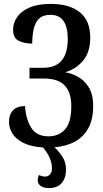

<svg xmlns="http://www.w3.org/2000/svg" viewBox="-20 -745 529 983"><path d="M231 218Q204 218 188.5 207Q173 196 173 177Q173 164 179 151Q186 154 193 156.5Q200 159 212 159Q225 159 235.5 148.5Q246 138 246 116Q246 92 235 65Q224 38 200 10Q138 6 99.5 -13.5Q61 -33 43.5 -61.5Q26 -90 26 -121Q26 -159 47 -180.5Q68 -202 108 -202Q113 -133 140.5 -90Q168 -47 228 -47Q281 -47 313 -82.5Q345 -118 345 -202Q345 -271 311.5 -307Q278 -343 204 -343H131V-398H202Q327 -398 327 -547Q327 -605 305.5 -637Q284 -669 238 -669Q200 -669 180 -649.5Q160 -630 152.5 -596.5Q145 -563 145 -522Q105 -522 76 -536Q47 -550 47 -593Q47 -628 68 -658Q89 -688 131.5 -706.5Q174 -725 239 -725Q336 -725 389 -682Q442 -639 442 -553Q442 -477 404.5 -433.5Q367 -390 313 -375Q343 -371 376.5 -353.5Q410 -336 433.5 -299.5Q457 -263 457 -202Q457 -132 431 -86.5Q405 -41 360 -18Q315 5 259 9Q283 31 300.5 59Q318 87 318 123Q318 166 296 192Q274 218 231 218Z"/></svg>

Font: Noto Serif ExtraCondensed SemiBold
Style: Regular
Weight: 600
Width: 2
Designer: Monotype Design Team
Foundry: Monotype Imaging Inc.
Version: Version 2.015; ttfautohint (v1.8.4.7-5d5b)